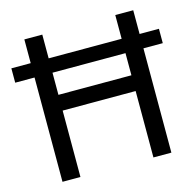

<svg xmlns="http://www.w3.org/2000/svg" viewBox="-104 -822 950 930"><g transform="rotate(-15 370.5 -357.0)"><path d="M97 0V-523H0V-595H97V-714H187V-595H553V-714H643V-595H740V-523H643V0H553V-333H187V0ZM187 -412H553V-523H187Z"/></g></svg>

Font: Apis
Style: Regular
Weight: 400
Designer: Monotype Design Team
Foundry: Monotype Imaging Inc.
Version: Version 2.000; build 0001